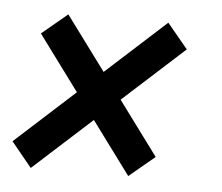

<svg xmlns="http://www.w3.org/2000/svg" viewBox="-36 -491 489 422"><g transform="rotate(5 208.5 -280.0)"><path d="M46 -107 1 -162 319.5 -451.5 365 -396.5ZM317.5 -155 261 -108 42.5 -403.5 99 -450.5Z"/></g></svg>

Font: Cabin
Style: Italic
Weight: 400
Width: 4
Italic angle: -10°
Designer: Pablo Impallari
Foundry: Pablo Impallari. http://www.impallari.com Igino Marini. http://www.ikern.com
Version: Version 3.001